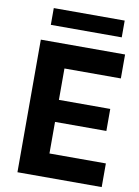

<svg xmlns="http://www.w3.org/2000/svg" viewBox="-96 -955 738 1018"><g transform="rotate(10 272.5 -445.5)"><path d="M491.2 -890.6H109.4V-800.3H491.2ZM524.4 -127.4H220.7V-297.4H497.1V-416H220.7V-585H524.4V-713.9H70.8V0H524.4Z"/></g></svg>

Font: Estedad-FD-VF Thin
Style: Regular
Weight: 100
Designer: Amin Abedi
Version: Version 5.0